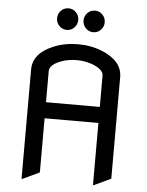

<svg xmlns="http://www.w3.org/2000/svg" viewBox="-62 -990 812 1059"><g transform="rotate(5 344.0 -460.5)"><path d="M97.7 19.5V-585.9Q97.7 -675.3 208.5 -721.2Q270.5 -747.1 344.2 -747.1Q418 -747.1 480 -721.2Q590.8 -675.3 590.8 -585.9Q590.8 -585.9 590.8 -24.4L498 19.5H493.2V-324.2H195.3V-24.4L102.5 19.5ZM195.3 -413.1H493.2V-585.9Q493.2 -619.6 434.1 -643.1Q393.1 -659.2 344.2 -659.2Q295.4 -659.2 254.4 -643.1Q195.3 -619.6 195.3 -585.9ZM379.4 -837.9Q362.3 -855.5 362.3 -880.1Q362.3 -904.8 379.4 -922.4Q396.5 -939.9 420.9 -939.9Q445.3 -939.9 462.4 -922.4Q479.5 -904.8 479.5 -880.1Q479.5 -855.5 462.4 -837.9Q445.3 -820.3 420.9 -820.3Q396.5 -820.3 379.4 -837.9ZM232.9 -837.9Q215.8 -855.5 215.8 -880.1Q215.8 -904.8 232.9 -922.4Q250 -939.9 274.4 -939.9Q298.8 -939.9 315.9 -922.4Q333 -904.8 333 -880.1Q333 -855.5 315.9 -837.9Q298.8 -820.3 274.4 -820.3Q250 -820.3 232.9 -837.9Z"/></g></svg>

Font: Nova Flat
Style: Book
Weight: 400
Version: Version 2.000